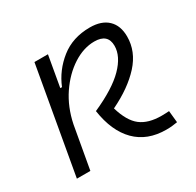

<svg xmlns="http://www.w3.org/2000/svg" viewBox="-122 -665 831 813"><g transform="rotate(-30 293.0 -258.5)"><path d="M473.1 9.8Q380.4 9.8 324.7 -46.4Q269 -102.5 253.4 -207.5Q359.9 -254.9 409.9 -305.9Q460 -356.9 460 -407.7Q460 -466.3 394.5 -466.3Q341.8 -466.3 289.8 -432.9Q237.8 -399.4 198.2 -341.1Q158.7 -282.7 143.1 -206.5L106.4 0H40.5L131.8 -517.6H197.8L171.4 -367.2H179.7Q207 -434.6 265.4 -481Q323.7 -527.3 407.7 -527.3Q464.4 -527.3 495.1 -498Q525.9 -468.8 525.9 -415Q525.9 -342.3 472.2 -283.2Q418.5 -224.1 325.2 -179.2Q345.7 -108.9 382.8 -80.1Q419.9 -51.3 484.9 -51.3Q498 -51.3 505.6 -51.8Q513.2 -52.2 521.5 -52.7L527.3 4.9Q515.1 6.8 502.7 8.3Q490.2 9.8 473.1 9.8Z"/></g></svg>

Font: Cascadia Mono Light
Style: Italic
Weight: 300
Italic angle: -10°
Monospace: yes
Designer: Aaron Bell
Foundry: Saja Typeworks
Version: Version 2404.023; ttfautohint (v1.8.4)